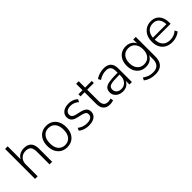

<svg xmlns="http://www.w3.org/2000/svg" viewBox="175 -1855 3193 3193"><g transform="rotate(-45 1771.0 -258.5)"><path d="M80 0V-705H141V-372H129Q149 -432 197.5 -463Q246 -494 309 -494Q367 -494 405.5 -473Q444 -452 463 -410Q482 -368 482 -306V0H421V-301Q421 -349 408.5 -380Q396 -411 369 -426Q342 -441 300 -441Q252 -441 216.5 -421Q181 -401 161 -364Q141 -327 141 -277V0Z M833 8Q765 8 715 -23Q665 -54 637.5 -110Q610 -166 610 -243Q610 -319 637.5 -375.5Q665 -432 715 -463Q765 -494 833 -494Q902 -494 952 -463Q1002 -432 1029.5 -375.5Q1057 -319 1057 -243Q1057 -166 1029.5 -110Q1002 -54 952 -23Q902 8 833 8ZM833 -43Q908 -43 951.5 -95Q995 -147 995 -243Q995 -338 951.5 -390Q908 -442 833 -442Q760 -442 716 -390Q672 -338 672 -243Q672 -147 716 -95Q760 -43 833 -43Z M1345 8Q1309 8 1274.5 1Q1240 -6 1210.5 -20Q1181 -34 1160 -54L1182 -99Q1207 -79 1234 -66.5Q1261 -54 1289.5 -48Q1318 -42 1347 -42Q1408 -42 1440 -65Q1472 -88 1472 -127Q1472 -159 1451.5 -176.5Q1431 -194 1385 -205L1298 -225Q1235 -239 1205 -270.5Q1175 -302 1175 -352Q1175 -395 1197.5 -427Q1220 -459 1261.5 -476.5Q1303 -494 1357 -494Q1390 -494 1421 -486.5Q1452 -479 1478 -465Q1504 -451 1523 -430L1499 -385Q1480 -404 1456.5 -417Q1433 -430 1408 -436.5Q1383 -443 1356 -443Q1298 -443 1266.5 -419Q1235 -395 1235 -354Q1235 -323 1254.5 -304Q1274 -285 1316 -275L1403 -255Q1468 -240 1500 -210.5Q1532 -181 1532 -131Q1532 -88 1509 -56.5Q1486 -25 1444 -8.5Q1402 8 1345 8Z M1843 8Q1762 8 1721.5 -36Q1681 -80 1681 -162V-436H1585V-485H1681V-635H1742V-485H1899V-436H1742V-170Q1742 -109 1767 -77Q1792 -45 1850 -45Q1867 -45 1883 -49.5Q1899 -54 1911 -58L1923 -10Q1912 -3 1888 2.5Q1864 8 1843 8Z M2145 8Q2096 8 2057.5 -11Q2019 -30 1996.5 -63Q1974 -96 1974 -137Q1974 -191 2001 -222Q2028 -253 2092 -265.5Q2156 -278 2268 -278H2311V-233H2269Q2202 -233 2156.5 -229Q2111 -225 2085 -214.5Q2059 -204 2048.5 -186Q2038 -168 2038 -142Q2038 -97 2069 -69Q2100 -41 2153 -41Q2196 -41 2228.5 -61.5Q2261 -82 2280 -118Q2299 -154 2299 -200V-314Q2299 -381 2272 -411.5Q2245 -442 2186 -442Q2142 -442 2101.5 -429Q2061 -416 2018 -388L1994 -435Q2020 -453 2051.5 -466Q2083 -479 2117.5 -486.5Q2152 -494 2185 -494Q2244 -494 2282.5 -474Q2321 -454 2339.5 -414Q2358 -374 2358 -311V0H2300V-117H2310Q2301 -78 2278 -50Q2255 -22 2221 -7Q2187 8 2145 8Z M2728 188Q2666 188 2612.5 171Q2559 154 2517 121L2540 75Q2571 97 2600 111Q2629 125 2659.5 131Q2690 137 2726 137Q2799 137 2837 96.5Q2875 56 2875 -19V-143H2885Q2870 -81 2821 -46Q2772 -11 2705 -11Q2638 -11 2589 -41.5Q2540 -72 2513.5 -126.5Q2487 -181 2487 -253Q2487 -325 2513.5 -379Q2540 -433 2589 -463.5Q2638 -494 2705 -494Q2772 -494 2821 -458.5Q2870 -423 2884 -363H2874V-485H2934V-28Q2934 43 2911 91.5Q2888 140 2842 164Q2796 188 2728 188ZM2712 -63Q2787 -63 2831 -114.5Q2875 -166 2875 -253Q2875 -340 2831 -391Q2787 -442 2712 -442Q2637 -442 2593 -391Q2549 -340 2549 -253Q2549 -166 2593 -114.5Q2637 -63 2712 -63Z M3306 8Q3231 8 3177 -22Q3123 -52 3094 -108Q3065 -164 3065 -241Q3065 -317 3094 -373.5Q3123 -430 3174.5 -462Q3226 -494 3293 -494Q3358 -494 3403.5 -465.5Q3449 -437 3473.5 -384.5Q3498 -332 3498 -258V-230H3109V-275H3460L3444 -262Q3444 -348 3406 -396.5Q3368 -445 3294 -445Q3239 -445 3201 -419.5Q3163 -394 3144 -349.5Q3125 -305 3125 -247V-242Q3125 -178 3145.5 -133.5Q3166 -89 3207 -66Q3248 -43 3304 -43Q3349 -43 3388.5 -57Q3428 -71 3466 -104L3490 -58Q3458 -28 3408 -10Q3358 8 3306 8Z"/></g></svg>

Font: Nunito Sans 12pt Light
Style: Regular
Weight: 300
Designer: Vernon Adams
Foundry: Vernon Adams
Version: Version 3.101;gftools[0.9.27]